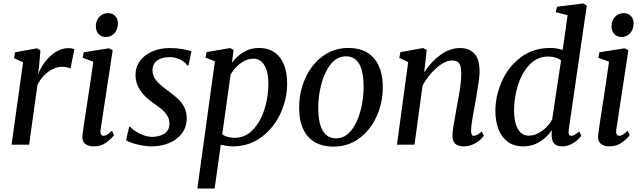

<svg xmlns="http://www.w3.org/2000/svg" viewBox="-20 -837 3722 1111"><path d="M199.5 -405Q212.5 -441.5 238.8 -476.8Q265 -512 300.8 -535.2Q336.5 -558.5 376.5 -558.5Q387 -558.5 396.5 -556.5Q406 -554.5 410.5 -551L387.5 -440Q381.5 -444 369 -447.2Q356.5 -450.5 340 -450.5Q313.5 -450.5 285.8 -437.2Q258 -424 234.5 -399.8Q211 -375.5 196.5 -344L148.5 0H47L113.5 -476.5L61 -500.5L67.5 -534.5L194 -557.5L214 -545.5L206.5 -457.5Z M457 -54.5Q459.5 -78 468.8 -138.5Q478 -199 481.5 -220Q511 -411.5 520 -480L458.5 -502.5L464.5 -534.5L610.5 -557.5L632 -546.5L562 -86Q561 -79 561 -75.5Q561 -63.5 565.8 -57.2Q570.5 -51 578 -51Q588.5 -51 599.8 -57.8Q611 -64.5 627.5 -80.5L640 -56Q625 -34 594.5 -12Q564 10 523.5 10Q489.5 10 471.5 -6Q453.5 -22 457 -54.5ZM534.5 -684Q534.5 -717.5 554.5 -739.2Q574.5 -761 605.5 -761Q631.5 -761 647 -744.2Q662.5 -727.5 662.5 -702Q662 -667 642.5 -645Q623 -623 592 -623Q567 -623 550.8 -640Q534.5 -657 534.5 -684Z M1063.5 -458.5Q1057 -469.5 1041.8 -480.8Q1026.5 -492 1005.5 -499.2Q984.5 -506.5 961 -506.5Q917 -506.5 889.8 -487Q862.5 -467.5 862.5 -430.5Q862.5 -397 885 -370.2Q907.5 -343.5 949 -314Q986 -287 1007.8 -267.2Q1029.5 -247.5 1045 -219Q1060.5 -190.5 1060.5 -153.5Q1060.5 -102.5 1032.8 -65.5Q1005 -28.5 958.5 -9.2Q912 10 856.5 10Q832 10 801 4.5Q770 -1 744.5 -9.5Q719 -18 709.5 -26.5L727.5 -104H732.5Q743.5 -90.5 764.8 -76.8Q786 -63 811.5 -54Q837 -45 859.5 -45Q902 -45 931.2 -63.8Q960.5 -82.5 960.5 -123.5Q960.5 -147.5 947.5 -168Q934.5 -188.5 915.8 -204.5Q897 -220.5 866 -242Q764 -312 764 -402Q764 -449 790 -484.5Q816 -520 861.5 -539.5Q907 -559 963 -559Q999 -559 1035.8 -552.8Q1072.5 -546.5 1088 -540L1070.5 -458.5Z M1122 254 1223.5 -482 1169 -504 1175.5 -535.5 1312 -559 1331.5 -548 1322 -473.5Q1348.5 -510.5 1388.8 -535Q1429 -559.5 1477 -559.5Q1558 -559.5 1599.8 -504Q1641.5 -448.5 1641.5 -352Q1641.5 -264.5 1603 -180.8Q1564.5 -97 1492.8 -43.5Q1421 10 1326.5 10Q1299.5 10 1257.5 0.5L1222 254ZM1266 -60.5Q1292 -39.5 1337.5 -39.5Q1400 -39.5 1444.2 -86.8Q1488.5 -134 1510.8 -206.2Q1533 -278.5 1533 -352Q1533 -420 1510.2 -458.8Q1487.5 -497.5 1446 -497.5Q1419 -497.5 1393.5 -484Q1368 -470.5 1347.5 -449.5Q1327 -428.5 1314.5 -405.5Z M2195 -331.5Q2195 -242.5 2159.2 -163.5Q2123.5 -84.5 2058.8 -36.5Q1994 11.5 1910.5 11.5Q1813.5 11.5 1762.2 -47Q1711 -105.5 1711 -213.5Q1711 -304.5 1746.5 -384Q1782 -463.5 1846.8 -511.5Q1911.5 -559.5 1995.5 -559.5Q2092.5 -559.5 2143.8 -500.2Q2195 -441 2195 -331.5ZM1821.5 -212.5Q1821.5 -125.5 1847.5 -81Q1873.5 -36.5 1925 -36.5Q1976 -36.5 2012 -81.8Q2048 -127 2066 -195.8Q2084 -264.5 2084 -334.5Q2084 -511 1982.5 -511Q1930.5 -511 1894.2 -465.8Q1858 -420.5 1839.8 -351.8Q1821.5 -283 1821.5 -212.5Z M2434.5 -418Q2474.5 -480 2529 -519.5Q2583.5 -559 2641 -559Q2696 -559 2725.5 -526.5Q2755 -494 2755 -421Q2755 -398 2750 -363.5Q2745 -329 2736 -277Q2732 -255 2730.5 -244.5L2722.5 -201Q2714.5 -157 2710.2 -128.8Q2706 -100.5 2706 -80Q2706 -51 2720.5 -51Q2740 -51 2767.5 -76.5L2779.5 -51.5Q2773 -41 2756.8 -26.5Q2740.5 -12 2715.8 -1Q2691 10 2662.5 10Q2630 10 2614 -5.8Q2598 -21.5 2598 -50.5Q2598 -70 2603 -102.8Q2608 -135.5 2617.5 -185.5L2624 -222L2626 -233.5Q2636.5 -288.5 2642.8 -331.2Q2649 -374 2649 -408Q2649 -438.5 2643.8 -455.5Q2638.5 -472.5 2626.5 -479.8Q2614.5 -487 2593.5 -487Q2567.5 -487 2536.2 -467Q2505 -447 2475.2 -413.5Q2445.5 -380 2425 -341.5L2378.5 0H2277L2342 -478L2290.5 -501.5L2297 -535.5L2428.5 -559L2449 -548Z M3271 -87Q3270 -77 3270 -74Q3270 -51 3284.5 -51Q3294 -51 3305 -56.8Q3316 -62.5 3331.5 -76L3344 -52Q3336.5 -41 3321 -26.8Q3305.5 -12.5 3282.5 -1.2Q3259.5 10 3232.5 10Q3171 10 3172 -56.5L3173 -83.5Q3147.5 -44.5 3104 -17.2Q3060.5 10 3008 10Q2955 10 2918.8 -16.2Q2882.5 -42.5 2864.5 -88.8Q2846.5 -135 2846.5 -195Q2846.5 -281.5 2883.8 -366Q2921 -450.5 2993 -505Q3065 -559.5 3163.5 -559.5Q3199 -559.5 3236 -548.5L3264.5 -749L3196 -766.5L3203.5 -798L3354 -817L3375.5 -805ZM3226.5 -487Q3213.5 -498 3194.2 -504Q3175 -510 3153.5 -510Q3088 -510 3043 -461.5Q2998 -413 2976.2 -341Q2954.5 -269 2954.5 -198Q2954.5 -128.5 2977 -90.2Q2999.5 -52 3040 -52Q3067.5 -52 3094.2 -65.8Q3121 -79.5 3142 -101Q3163 -122.5 3175 -146Z M3441 -54.5Q3443.5 -78 3452.8 -138.5Q3462 -199 3465.5 -220Q3495 -411.5 3504 -480L3442.5 -502.5L3448.5 -534.5L3594.5 -557.5L3616 -546.5L3546 -86Q3545 -79 3545 -75.5Q3545 -63.5 3549.8 -57.2Q3554.5 -51 3562 -51Q3572.5 -51 3583.8 -57.8Q3595 -64.5 3611.5 -80.5L3624 -56Q3609 -34 3578.5 -12Q3548 10 3507.5 10Q3473.5 10 3455.5 -6Q3437.5 -22 3441 -54.5ZM3518.5 -684Q3518.5 -717.5 3538.5 -739.2Q3558.5 -761 3589.5 -761Q3615.5 -761 3631 -744.2Q3646.5 -727.5 3646.5 -702Q3646 -667 3626.5 -645Q3607 -623 3576 -623Q3551 -623 3534.8 -640Q3518.5 -657 3518.5 -684Z"/></svg>

Font: Merriweather Text
Style: Italic
Weight: 400
Italic angle: -7.8°
Designer: Eben Sorkin
Foundry: Eben Sorkin
Version: Version 2.100